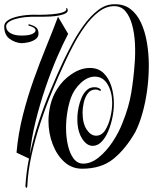

<svg xmlns="http://www.w3.org/2000/svg" viewBox="-44 -782 762 907"><path d="M81 105Q77 105 76 97Q78 65 82 33Q86 1 93 -33L34 -61Q42 -151 64 -237.5Q86 -324 115 -405.5Q144 -487 174.5 -561.5Q205 -636 230 -703L278 -622Q254 -577 225.5 -511Q197 -445 170.5 -367Q144 -289 124 -208Q104 -127 97 -52Q113 -128 138.5 -205.5Q164 -283 195 -357Q226 -431 256 -495Q272 -528 296 -573.5Q320 -619 351 -662Q382 -705 418.5 -733.5Q455 -762 496 -762Q541 -763 572 -739.5Q603 -716 622 -675Q641 -634 650 -581.5Q659 -529 659 -472Q659 -414 651 -355.5Q643 -297 628.5 -246Q614 -195 595 -158Q550 -79 492.5 -32Q435 15 344 15Q295 15 259.5 -17.5Q224 -50 204.5 -101.5Q185 -153 185 -210Q185 -249 194.5 -287.5Q204 -326 225 -360Q252 -404 295 -432.5Q338 -461 380 -461Q420 -461 445 -437Q470 -413 482 -374.5Q494 -336 494 -292Q494 -261 487 -226.5Q480 -192 467 -161.5Q454 -131 435.5 -112Q417 -93 394 -93Q363 -93 340.5 -133Q318 -173 322 -238Q323 -254 327.5 -276Q332 -298 341 -319.5Q350 -341 365 -355.5Q380 -370 402 -370Q420 -370 430 -361Q433 -358 433 -356Q433 -351 423 -355Q420 -359 408 -359Q384 -359 370.5 -340.5Q357 -322 351.5 -296.5Q346 -271 346 -251Q346 -199 365.5 -170Q385 -141 410 -141Q436 -141 452.5 -166.5Q469 -192 477.5 -228Q486 -264 486 -296Q486 -346 464.5 -383Q443 -420 404 -420Q370 -420 338 -390.5Q306 -361 291 -320Q280 -289 274 -252Q268 -215 268 -178Q268 -134 277 -95Q286 -56 304 -32.5Q322 -9 349 -9Q386 -9 422 -38Q458 -67 488 -112Q518 -157 536 -205Q565 -277 576 -343.5Q587 -410 592 -480Q596 -528 593.5 -576.5Q591 -625 580 -665Q569 -705 548.5 -729Q528 -753 496 -753Q457 -753 422 -726Q387 -699 357 -657Q327 -615 303.5 -570.5Q280 -526 264 -491Q234 -427 203.5 -353.5Q173 -280 147.5 -203Q122 -126 105 -49.5Q88 27 85 97Q85 105 81 105ZM57 -578Q27 -580 1.5 -598.5Q-24 -617 -24 -657Q-24 -677 -1 -689.5Q22 -702 59.5 -708Q97 -714 140 -712Q151 -712 177 -713Q203 -714 228.5 -718Q254 -722 265 -730Q268 -733 268.5 -734.5Q269 -736 269 -737Q268 -743 270.5 -744Q273 -745 275 -739Q279 -727 267.5 -720Q256 -713 236 -709Q216 -705 195 -704Q174 -703 158.5 -703Q143 -703 140 -703Q71 -705 28 -692Q-15 -679 -15 -657Q-15 -638 4.5 -626Q24 -614 57 -614Q92 -614 108 -621.5Q124 -629 124 -638Q124 -652 95 -660Q90 -660 90 -664Q90 -669 98 -666Q130 -657 135 -640Q138 -631 138 -624Q138 -606 123 -596Q108 -586 89 -582Q70 -578 57 -578Z"/></svg>

Font: Festive
Style: Regular
Weight: 400
Designer: Robert E. Leuschke
Foundry: Robert E. Leuschke
Version: Version 1.101; ttfautohint (v1.8.3)